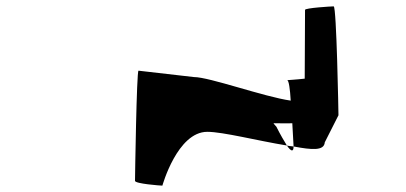

<svg xmlns="http://www.w3.org/2000/svg" viewBox="-20 -583 1276 603"><path d="M404 -15C404 -6 484 0 490 0C490 0 537 -169 631 -169C680 -169 789 -141 881 -126C873 -139 861 -159 848 -185C846 -188 841 -192 839 -196C862 -196 881 -195 898 -196C900 -157 902 -124 902 -124V-123C960 -112 998 -109 1000 -136L1043 -221C1043 -227 1037 -563 1028 -563C1020 -563 938 -558 938 -552L937 -336C912 -333 875 -331 882 -331C887 -331 891 -303 893 -267C809 -279 638 -341 589 -341L415 -361C409 -361 404 -24 404 -15ZM881 -126C894 -107 902 -105 902 -123C895 -124 888 -124 881 -126Z"/></svg>

Font: Ampere
Style: SCSuExt
Weight: 400
Version: Version 1